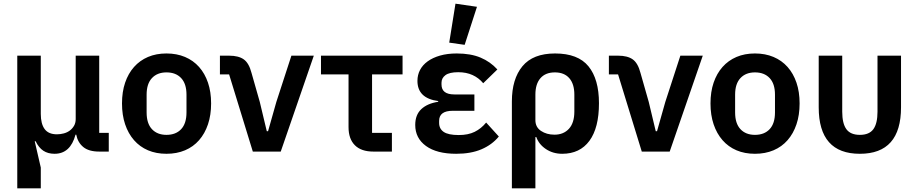

<svg xmlns="http://www.w3.org/2000/svg" viewBox="-20 -825 4989 1045"><path d="M74 200V-522H202V-205Q202 -151 223 -122.5Q244 -94 290 -94Q309 -94 327.5 -99Q346 -104 360 -114.5Q374 -125 383 -140.5Q392 -156 392 -177V-522H520V-102H572V0H520Q463 0 433 -25Q403 -50 395 -92H391Q363 12 277 12Q241 12 216 -4.5Q191 -21 174 -56H169L202 87V200Z M886 12Q830 12 785.5 -7Q741 -26 709.5 -62Q678 -98 661 -148.5Q644 -199 644 -262Q644 -325 661 -375Q678 -425 709.5 -460.5Q741 -496 785.5 -515Q830 -534 886 -534Q942 -534 987 -515Q1032 -496 1063.5 -460.5Q1095 -425 1112 -375Q1129 -325 1129 -262Q1129 -199 1112 -148.5Q1095 -98 1063.5 -62Q1032 -26 987 -7Q942 12 886 12ZM886 -91Q937 -91 966 -122Q995 -153 995 -213V-310Q995 -369 966 -400Q937 -431 886 -431Q836 -431 807 -400Q778 -369 778 -310V-213Q778 -153 807 -122Q836 -91 886 -91Z M1356 0 1227 -420H1177V-522H1227Q1278 -522 1306.5 -502Q1335 -482 1349 -428L1394 -270L1432 -111H1439L1484 -270L1566 -522H1688L1508 0Z M2012 0Q1946 0 1911.5 -34.5Q1877 -69 1877 -133V-420H1727V-522H2171V-420H2005V-102H2113V0Z M2695 -82Q2658 -37 2600.5 -12.5Q2543 12 2463 12Q2357 12 2298.5 -30.5Q2240 -73 2240 -145Q2240 -200 2273 -231Q2306 -262 2365 -271V-275Q2252 -290 2252 -385Q2252 -417 2266 -444Q2280 -471 2307.5 -491Q2335 -511 2375 -522.5Q2415 -534 2466 -534Q2542 -534 2595.5 -511.5Q2649 -489 2687 -447L2610 -372Q2586 -401 2552 -416.5Q2518 -432 2474 -432Q2426 -432 2404.5 -416Q2383 -400 2383 -375V-365Q2383 -311 2453 -311H2562V-222H2444Q2370 -222 2370 -167V-156Q2370 -124 2395 -107Q2420 -90 2477 -90Q2528 -90 2563.5 -107.5Q2599 -125 2626 -158ZM2509 -581 2425 -593 2459 -805 2576 -788Z M2766 -273Q2766 -395 2823.5 -464.5Q2881 -534 3001 -534Q3126 -534 3183 -464Q3240 -394 3240 -263Q3240 -129 3188 -58.5Q3136 12 3040 12Q2990 12 2951.5 -13.5Q2913 -39 2899 -79H2894V200H2766ZM2998 -92Q3047 -92 3076.5 -124Q3106 -156 3106 -218V-310Q3106 -368 3078.5 -399.5Q3051 -431 3000 -431Q2949 -431 2921.5 -399.5Q2894 -368 2894 -310V-171Q2894 -133 2924.5 -112.5Q2955 -92 2998 -92Z M3473 0 3344 -420H3294V-522H3344Q3395 -522 3423.5 -502Q3452 -482 3466 -428L3511 -270L3549 -111H3556L3601 -270L3683 -522H3805L3625 0Z M4089 12Q4033 12 3988.5 -7Q3944 -26 3912.5 -62Q3881 -98 3864 -148.5Q3847 -199 3847 -262Q3847 -325 3864 -375Q3881 -425 3912.5 -460.5Q3944 -496 3988.5 -515Q4033 -534 4089 -534Q4145 -534 4190 -515Q4235 -496 4266.5 -460.5Q4298 -425 4315 -375Q4332 -325 4332 -262Q4332 -199 4315 -148.5Q4298 -98 4266.5 -62Q4235 -26 4190 -7Q4145 12 4089 12ZM4089 -91Q4140 -91 4169 -122Q4198 -153 4198 -213V-310Q4198 -369 4169 -400Q4140 -431 4089 -431Q4039 -431 4010 -400Q3981 -369 3981 -310V-213Q3981 -153 4010 -122Q4039 -91 4089 -91Z M4564 -217Q4564 -153 4586.5 -122Q4609 -91 4660 -91Q4711 -91 4733.5 -122Q4756 -153 4756 -217V-522H4884V-241Q4884 12 4660 12Q4436 12 4436 -241V-522H4564Z"/></svg>

Font: IBM Plex Sans SmBld
Style: Regular
Weight: 600
Designer: Mike Abbink, Paul van der Laan, Pieter van Rosmalen
Foundry: Bold Monday
Version: Version 3.005